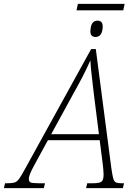

<svg xmlns="http://www.w3.org/2000/svg" viewBox="-78 -966 706 986"><path d="M315 -913 322 -946H562L555 -913ZM413 -776Q399 -776 391.5 -785Q384 -794 387 -816Q391 -860 423 -860Q437 -860 444 -851Q451 -842 449 -820Q446 -795 436 -785.5Q426 -776 413 -776ZM-58 0 -52 -25H-37Q-15 -25 -2.5 -29Q10 -33 21.5 -49.5Q33 -66 53 -103L390 -714H414L494 -101Q499 -66 503.5 -50Q508 -34 517 -29.5Q526 -25 543 -25H559L553 0H364L370 -25H401Q433 -25 443.5 -33.5Q454 -42 454 -70Q454 -80 452.5 -96Q451 -112 450 -120L434 -246H168L96 -114Q84 -92 77 -75Q70 -58 70 -48Q70 -33 79.5 -29Q89 -25 120 -25H153L147 0ZM301 -489 185 -277H430L404 -483Q399 -527 393.5 -573.5Q388 -620 386 -656Q370 -619 349 -578Q328 -537 301 -489Z"/></svg>

Font: Noto Serif SemiCondensed ExtraLight
Style: Italic
Weight: 200
Width: 4
Italic angle: -12°
Designer: Monotype Design Team
Foundry: Monotype Imaging Inc.
Version: Version 2.013